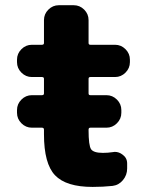

<svg xmlns="http://www.w3.org/2000/svg" viewBox="-20 -735 588 744"><path d="M103.5 -240.2Q80.1 -240.2 63 -257.3Q45.9 -274.4 45.9 -297.9V-308.6Q45.9 -332 63 -349.1Q80.1 -366.2 103.5 -366.2H142.6Q150.4 -366.2 150.4 -373V-429.7Q150.4 -436.5 142.6 -436.5H103.5Q80.1 -436.5 63 -453.6Q45.9 -470.7 45.9 -494.1V-503.9Q45.9 -527.3 63 -544.4Q80.1 -561.5 103.5 -561.5H142.6Q150.4 -561.5 150.4 -568.4V-657.2Q150.4 -680.7 167.5 -697.8Q184.6 -714.8 208 -714.8H265.6Q289.1 -714.8 306.2 -697.8Q323.2 -680.7 323.2 -657.2V-568.4Q323.2 -561.5 330.1 -561.5H425.8Q449.2 -561.5 466.3 -544.4Q483.4 -527.3 483.4 -503.9V-494.1Q483.4 -470.7 466.3 -453.6Q449.2 -436.5 425.8 -436.5H330.1Q323.2 -436.5 323.2 -429.7V-373Q323.2 -366.2 330.1 -366.2H392.6Q416 -366.2 433.1 -349.1Q450.2 -332 450.2 -308.6V-297.9Q450.2 -274.4 433.1 -257.3Q416 -240.2 392.6 -240.2H330.1Q323.2 -240.2 323.2 -232.4V-231.4Q323.2 -170.9 333 -156.7Q342.8 -142.6 378.9 -142.6Q397.5 -142.6 417 -145.5Q420.9 -146.5 424.8 -146.5Q441.4 -146.5 455.1 -135.7Q472.7 -123 472.7 -101.6V-82Q472.7 -56.6 456.5 -37.1Q440.4 -17.6 416 -14.6Q378.9 -10.7 338.9 -10.7Q236.3 -10.7 193.4 -55.7Q150.4 -100.6 150.4 -214.8V-232.4Q150.4 -240.2 142.6 -240.2Z"/></svg>

Font: Gen Jyuu Gothic Heavy
Style: Bold
Weight: 900
Designer: [Source Han Sans]
Ryoko NISHIZUKA  (kana & ideographs); Paul D. Hunt (Latin, Greek & Cyrillic); Wenlong ZHANG  (bopomofo
Version: Version 1.002.20150607